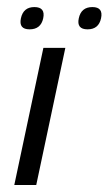

<svg xmlns="http://www.w3.org/2000/svg" viewBox="-20 -531 311 551"><path d="M167.5 -393.6 84 0H21L104.5 -393.6ZM78.6 -510.7Q110.8 -510.7 104 -478.5Q97.2 -446.8 64.9 -446.8Q33.2 -446.8 40 -478.5Q46.9 -510.7 78.6 -510.7ZM245.1 -510.7Q276.9 -510.7 270 -478.5Q263.2 -446.8 231.4 -446.8Q199.2 -446.8 206.1 -478.5Q212.9 -510.7 245.1 -510.7Z"/></svg>

Font: Fibel Nord
Style: Italic
Weight: 400
Designer: Peter Wiegel
Foundry: Peter Wioegel
Version: Version 000.000